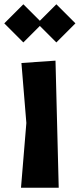

<svg xmlns="http://www.w3.org/2000/svg" viewBox="-67 -876 372 896"><path d="M207 0H31L56 -302L33 -582L192 -593ZM-47 -767 42 -856 119 -779 196 -856 285 -767 196 -678 119 -755 42 -678Z"/></svg>

Font: Trickster
Style: Regular
Weight: 400
Designer: Jean-Baptiste Morizot
Foundry: Jean-Baptiste Morizot
Version: Version 2.000;PS 2.0;hotconv 1.0.88;makeotf.lib2.5.647800